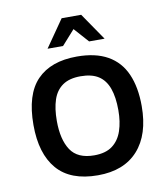

<svg xmlns="http://www.w3.org/2000/svg" viewBox="-80 -759 738 842"><g transform="rotate(-10 289.0 -338.0)"><path d="M289 15Q167 15 107.5 -54Q48 -123 48 -251Q48 -387 109.5 -450.5Q171 -514 287 -514Q370 -514 424 -483.5Q478 -453 504 -394Q530 -335 530 -251Q530 -124 467.5 -54.5Q405 15 289 15ZM288 -74Q339 -74 369 -96.5Q399 -119 412.5 -159Q426 -199 426 -251Q426 -309 412 -348Q398 -387 368 -406.5Q338 -426 288 -426Q238 -426 208 -405Q178 -384 165 -345Q152 -306 152 -251Q152 -168 183 -121Q214 -74 288 -74ZM167 -570 251 -691H338L421 -570H352L294 -635L236 -570Z"/></g></svg>

Font: Maven Pro Medium
Style: Regular
Weight: 500
Designer: Joe Prince
Foundry: Joe Prince
Version: Version 2.103